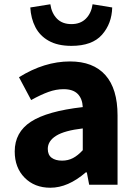

<svg xmlns="http://www.w3.org/2000/svg" viewBox="-20 -866 638 900"><path d="M49 -156Q49 -246 125 -295.5Q201 -345 368 -364Q366 -404 344 -426Q322 -448 278 -448Q243 -448 207 -435Q171 -422 126 -397L69 -504Q188 -578 308 -578Q417 -578 474 -514Q531 -450 531 -325V0H398L387 -58H382Q299 14 216 14Q142 14 95.5 -33Q49 -80 49 -156ZM368 -162V-264Q282 -254 243 -229.5Q204 -205 204 -168Q204 -140 222 -126.5Q240 -113 271 -113Q299 -113 322 -125Q345 -137 368 -162ZM208 -675Q167 -698 146 -738.5Q125 -779 122 -831L216 -846Q222 -804 247 -778.5Q272 -753 315 -753Q357 -753 382.5 -778.5Q408 -804 414 -846L506 -831Q504 -755 458 -703Q412 -651 315 -651Q250 -651 208 -675Z"/></svg>

Font: Merged Yaku Han JP ExtraBold
Style: Regular
Weight: 800
Designer: Ryoko NISHIZUKA 西塚涼子 (kana, bopomofo & ideographs); Paul D. Hunt (Latin, Greek & Cyrillic); Sandoll Communications 산돌커뮤니
Foundry: Adobe
Version: Version 2.004